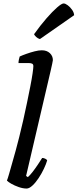

<svg xmlns="http://www.w3.org/2000/svg" viewBox="-20 -1091 449 1111"><path d="M134 0Q113 0 88.5 -8.5Q64 -17 45 -28Q26 -39 20 -46Q25 -58 32.5 -84.5Q40 -111 50 -146Q60 -181 71 -220.5Q82 -260 91 -297Q103 -344 114.5 -395.5Q126 -447 136.5 -497.5Q147 -548 155.5 -591.5Q164 -635 168.5 -666Q173 -697 173 -708Q173 -719 166 -722.5Q159 -726 148 -726H87Q87 -736 89.5 -747Q92 -758 94 -764Q109 -771 133 -779.5Q157 -788 180.5 -794Q204 -800 222 -800Q251 -800 268.5 -783.5Q286 -767 286 -743Q286 -741 282 -721.5Q278 -702 273 -681L131 -73L141 -66Q153 -76 168.5 -96Q184 -116 199 -138.5Q214 -161 224 -177Q233 -177 242 -172.5Q251 -168 253 -163Q247 -142 234 -114.5Q221 -87 203.5 -60.5Q186 -34 167.5 -17Q149 0 134 0ZM211 -865Q199 -868 189.5 -877Q180 -886 177 -893Q215 -946 249.5 -985.5Q284 -1025 310.5 -1048Q337 -1071 348 -1071Q358 -1071 372 -1060.5Q386 -1050 397 -1034.5Q408 -1019 409 -1003Z"/></svg>

Font: Texturina 12pt SemiBold
Style: Italic
Weight: 600
Italic angle: -11°
Version: Version 1.002